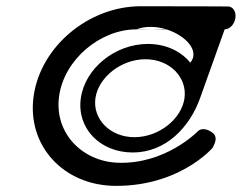

<svg xmlns="http://www.w3.org/2000/svg" viewBox="-20 -606 782 621"><path d="M669.4 -130.5C658.5 -118.3 693.4 -156.6 667.9 -176.3C651.9 -188.7 631.7 -193.2 620.1 -181.6C615.4 -176.9 513.5 -74.6 362 -79.6C245.3 -83.5 154.5 -176.4 171.2 -295.3C188 -414.2 304.6 -511 421.1 -511C418.4 -510 441.6 -510.3 475.9 -511C457 -511 438.5 -511 421.1 -511C450.7 -522.3 484.7 -520.9 515.4 -511.9C501.3 -511.5 487.9 -511.2 475.9 -511C489.9 -511 504.2 -511 518.3 -511C580.2 -491.6 627.4 -441.4 595.5 -403.2C565.4 -440.3 516.5 -463.9 458.5 -463.9C352.4 -463.9 255 -385.2 241.4 -288.3C227.7 -191.4 303.2 -112.8 409.5 -112.8C515.8 -112.8 593.1 -193.7 627 -288.3L706.6 -511C722.4 -511 738.5 -527.1 741.4 -548C744.3 -568.9 733 -585.1 717.4 -585.1C717.4 -585.1 604.1 -585.8 435.3 -585.8C266.6 -585.8 111.3 -455.4 88.8 -295.3C66.3 -135.2 185 -5.8 353.6 -4.8C580.3 -3.6 687.2 -150.8 669.4 -130.5ZM288.6 -288.3C298 -355.2 371 -414.4 450.4 -414.4C529.8 -414.4 586.1 -355.2 576.7 -288.3C567.3 -221.4 494.3 -162.3 414.9 -162.3C335.5 -162.3 279.2 -221.4 288.6 -288.3Z"/></svg>

Font: Hi.
Style: Tall Oblique
Weight: 400
Designer: Mew Too, Robert Jablonski
Foundry: Cannot Into Space Fonts
Version: Version 1.996